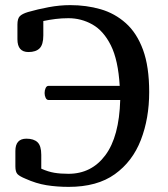

<svg xmlns="http://www.w3.org/2000/svg" viewBox="-20 -729 655 749"><path d="M141 -71Q168 -59 192 -55Q216 -51 247 -51Q337 -51 391 -123.5Q445 -196 449 -339H169Q162 -339 158 -347.5Q154 -356 154 -366Q154 -377 158 -385.5Q162 -394 169 -394H447Q441 -495 412.5 -552Q384 -609 340.5 -633.5Q297 -658 247 -658Q221 -658 197 -655Q173 -652 149 -647V-591Q149 -555 134.5 -540.5Q120 -526 91 -526Q48 -526 48 -576V-633Q48 -656 57 -665.5Q66 -675 89 -682Q127 -693 170 -701Q213 -709 254 -709Q317 -709 372.5 -693Q428 -677 471 -638.5Q514 -600 538 -534.5Q562 -469 562 -370Q562 -267 529.5 -183Q497 -99 428 -49.5Q359 0 248 0Q202 0 161.5 -6.5Q121 -13 79 -32Q57 -41 48.5 -49.5Q40 -58 40 -80V-140Q40 -188 83 -188Q112 -188 126.5 -174Q141 -160 141 -125Z"/></svg>

Font: Marmelad
Style: Regular
Weight: 400
Designer: Manvel Shmavonyan
Foundry: Cyreal
Version: Version 1.110; ttfautohint (v1.8.4.7-5d5b)